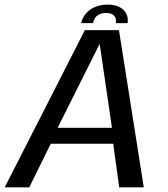

<svg xmlns="http://www.w3.org/2000/svg" viewBox="-42 -806 724 826"><path d="M-21.7 0H83.8L176.4 -187.5H445L470.9 0H576.6L469.8 -676.4H323.1ZM206 -256.3 385.7 -615.3H387.1L439.6 -256.3ZM421.6 -786.2Q389.3 -786.2 365.2 -775.4Q341.1 -764.6 326.3 -746.3Q311.5 -728 307.7 -706.5H358.4Q360.6 -718.9 367 -728.8Q373.4 -738.6 384.9 -744.3Q396.4 -749.9 415.2 -749.9Q432.2 -749.9 441.8 -744.4Q451.4 -738.8 454.9 -729Q458.4 -719.1 456.2 -706.5H506.8Q510.5 -728 501.7 -746.3Q492.9 -764.6 472.6 -775.4Q452.3 -786.2 421.6 -786.2Z"/></svg>

Font: Anybody Thin
Style: Italic
Weight: 100
Italic angle: -10°
Designer: Tyler Finck
Foundry: Etcetera Type Company
Version: Version 1.114;gftools[0.9.25]